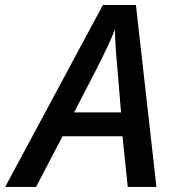

<svg xmlns="http://www.w3.org/2000/svg" viewBox="-77 -735 686 755"><path d="M327.6 -715.3H457.5L538.1 0H425.3L404.8 -199.2H168.9L64.9 0H-56.6ZM398.9 -293 384.8 -464.8Q376 -552.7 375 -619.6Q361.3 -583.5 344.2 -548.3Q314 -483.4 214.4 -293Z"/></svg>

Font: Viking Open Sans Light
Style: Bold Italic
Weight: 600
Italic angle: -12°
Foundry: Ascender Corporation
Version: Version 2.000